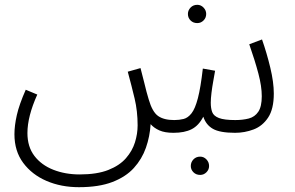

<svg xmlns="http://www.w3.org/2000/svg" viewBox="-20 -547 1227 798"><path d="M308 231Q234 231 173.5 205Q113 179 76.5 130Q40 81 40 11Q40 -25 50 -69Q60 -113 87 -174L135 -154Q94 -63 94 6Q94 63 123 101Q152 139 201.5 158.5Q251 178 311 178Q383 178 430 159.5Q477 141 503.5 110.5Q530 80 541 44.5Q552 9 552 -26Q552 -85 539.5 -137.5Q527 -190 511 -249L564 -264Q574 -226 579.5 -203.5Q585 -181 589 -165.5Q593 -150 598 -134Q613 -82 637 -65Q661 -48 704 -48Q725 -48 743 -52.5Q761 -57 776 -76Q791 -95 802.5 -139Q814 -183 823 -262L874 -253Q871 -235 866.5 -210.5Q862 -186 859 -161.5Q856 -137 856 -120Q856 -97 862 -81Q868 -65 890 -56.5Q912 -48 958 -48Q989 -48 1014 -54.5Q1039 -61 1053.5 -82.5Q1068 -104 1068 -147Q1068 -188 1054 -241Q1040 -294 1016 -363L1069 -383Q1089 -326 1103.5 -265.5Q1118 -205 1118 -158Q1118 -94 1094.5 -58.5Q1071 -23 1034 -9Q997 5 957 5Q894 5 865 -11.5Q836 -28 825 -62Q806 -25 776.5 -10Q747 5 701 5Q665 5 642.5 -5Q620 -15 606 -31Q603 20 586.5 67Q570 114 536.5 151Q503 188 447 209.5Q391 231 308 231ZM812 180Q795 180 784 169Q773 158 773 143Q773 127 784 115.5Q795 104 812 104Q827 104 838 115.5Q849 127 849 143Q849 158 838 169Q827 180 812 180ZM800 -451Q783 -451 772 -462Q761 -473 761 -489Q761 -504 772 -515.5Q783 -527 800 -527Q815 -527 826 -515.5Q837 -504 837 -489Q837 -473 826 -462Q815 -451 800 -451Z"/></svg>

Font: Noto Sans Arabic Light
Style: Regular
Weight: 300
Designer: Monotype Design Team, Nadine Chahine, Nizar Qandah and Khaled Hosny
Foundry: Monotype Imaging Inc.
Version: Version 2.012; ttfautohint (v1.8.4.7-5d5b)